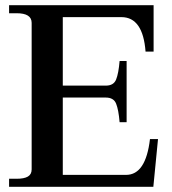

<svg xmlns="http://www.w3.org/2000/svg" viewBox="-20 -720 664 740"><path d="M589 -184 571 0H15V-31H44Q73 -31 87.5 -39.5Q102 -48 102 -67V-632Q102 -669 44 -669H15V-700H572V-521H541Q531 -654 448 -654H222V-390H388Q418 -390 427.5 -413.5Q437 -437 441 -485H468V-249H441Q437 -297 427.5 -320.5Q418 -344 388 -344H222V-46H466Q542 -46 558 -184Z"/></svg>

Font: Taviraj Medium
Style: Regular
Weight: 500
Designer: Katatrad Team
Foundry: CadsonDemak
Version: Version 1.001